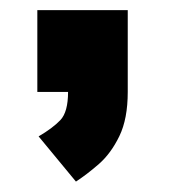

<svg xmlns="http://www.w3.org/2000/svg" viewBox="-20 -181 340 378"><path d="M53.5 0V-161H231.5V0Q231.5 53 215 87Q198.5 121 174.8 141.8Q151 162.5 129.5 176.5L56 87.5Q83.5 71.5 98.8 55.5Q114 39.5 114 0Z"/></svg>

Font: Trispace Condensed ExtraBold
Style: Regular
Weight: 800
Width: 3
Designer: Tyler Finck
Foundry: Etcetera Type Company
Version: Version 1.210; ttfautohint (v1.8.3)